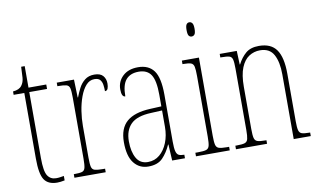

<svg xmlns="http://www.w3.org/2000/svg" viewBox="-76 -896 1771 1064"><g transform="rotate(-10 809.5 -364.0)"><path d="M167 10Q116 10 94.5 -22.5Q73 -55 73 -141V-511H13V-530Q49 -533 63 -553Q76 -570 78 -596Q80 -622 81 -657H101V-536H201V-511H101V-140Q101 -65 117.5 -40Q134 -15 165 -15Q177 -15 186.5 -16.5Q196 -18 209 -20V5Q184 10 167 10Z M265 0V-20H266Q297 -20 311 -24Q325 -28 329 -44Q333 -60 333 -96V-440Q333 -476 329 -492Q325 -508 310 -512Q295 -516 263 -516H260V-536H357L360 -435H362Q371 -459 384 -484.5Q397 -510 418.5 -527Q440 -544 472 -544Q506 -544 521 -526.5Q536 -509 536 -483Q536 -466 531.5 -454.5Q527 -443 515 -443Q515 -462 512.5 -479Q510 -496 500.5 -507.5Q491 -519 468 -519Q441 -519 421 -496.5Q401 -474 387.5 -437Q374 -400 367.5 -357.5Q361 -315 361 -274V-96Q361 -60 365 -44Q369 -28 384 -24Q399 -20 430 -20H441V0Z M680 10Q630 10 599.5 -28.5Q569 -67 569 -146Q569 -224 612.5 -261.5Q656 -299 745 -303L808 -306V-371Q808 -451 786.5 -484Q765 -517 717 -517Q670 -517 645.5 -488.5Q621 -460 621 -395Q600 -395 600 -438Q600 -482 631.5 -512Q663 -542 718 -542Q777 -542 806.5 -502.5Q836 -463 836 -366V-103Q836 -66 840.5 -48.5Q845 -31 855.5 -25.5Q866 -20 885 -20H887V0H815L810 -91H808Q789 -48 761 -19Q733 10 680 10ZM682 -15Q720 -15 748 -38.5Q776 -62 792 -102Q808 -142 808 -191V-283L746 -280Q666 -277 631.5 -242.5Q597 -208 597 -146Q597 -88 617.5 -51.5Q638 -15 682 -15Z M1041 -658Q1031 -658 1025 -666Q1019 -674 1019 -698Q1019 -721 1025 -729.5Q1031 -738 1041 -738Q1051 -738 1057.5 -729.5Q1064 -721 1064 -698Q1064 -674 1057.5 -666Q1051 -658 1041 -658ZM949 0V-20H965Q996 -20 1010 -24.5Q1024 -29 1028 -45Q1032 -61 1032 -96V-437Q1032 -473 1028.5 -489.5Q1025 -506 1012 -511Q999 -516 970 -516H964V-536H1060V-96Q1060 -61 1064 -45Q1068 -29 1082 -24.5Q1096 -20 1126 -20H1139V0Z M1174 0V-20H1182Q1213 -20 1227 -24.5Q1241 -29 1245 -45Q1249 -61 1249 -96V-441Q1249 -476 1245 -492Q1241 -508 1227 -512Q1213 -516 1182 -516H1177V-536H1273L1276 -459H1278Q1297 -496 1324 -519Q1351 -542 1398 -542Q1466 -542 1496.5 -498.5Q1527 -455 1527 -363V-96Q1527 -61 1531 -45Q1535 -29 1548.5 -24.5Q1562 -20 1591 -20H1595V0H1499V-364Q1499 -434 1476.5 -475.5Q1454 -517 1400 -517Q1366 -517 1338 -499Q1310 -481 1293.5 -440.5Q1277 -400 1277 -333V-96Q1277 -61 1281 -45Q1285 -29 1299 -24.5Q1313 -20 1343 -20H1349V0Z"/></g></svg>

Font: Noto Serif Tamil ExtraCondensed Thin
Style: Regular
Weight: 100
Width: 2
Designer: Indian Type Foundry, Tom Grace, and the Monotype Design Team
Foundry: Monotype Imaging Inc.
Version: Version 2.004; ttfautohint (v1.8.4.7-5d5b)